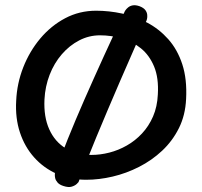

<svg xmlns="http://www.w3.org/2000/svg" viewBox="-20 -698 793 753"><path d="M318 7Q255 7 203.1 -16Q151.2 -39 114.1 -80.5Q76.9 -122 58.2 -178.5Q39.5 -235 43.5 -303Q46.5 -371 71.2 -434Q96 -497 137.9 -547Q179.9 -597 235.6 -626.5Q291.4 -656 357 -656Q407.4 -656 459.1 -644.9Q510.8 -633.8 557.4 -609.1Q604.1 -584.5 640 -544.2Q675.9 -503.9 694.9 -446Q713.9 -388.1 709.9 -310Q706.9 -246 681.7 -195.5Q656.5 -145 616 -107Q575.5 -69 525.3 -43.5Q475.1 -18 421.8 -5.5Q368.4 7 318 7ZM338.4 -90.4Q373.1 -90.4 408.8 -99.5Q444.5 -108.6 477.4 -127.4Q510.4 -146.1 537 -174.6Q563.6 -203.1 580.2 -241.2Q596.8 -279.4 599 -327.2Q602.9 -392.4 584.4 -437Q565.9 -481.6 532.6 -508.5Q499.4 -535.4 457.5 -547.4Q415.6 -559.5 372.1 -559.5Q329 -559.5 290.7 -539.6Q252.4 -519.8 222.4 -485.1Q192.4 -450.4 174.7 -404.8Q157 -359.1 154.4 -308Q151.1 -239.6 173.2 -190.8Q195.2 -141.9 237.9 -116.1Q280.6 -90.4 338.4 -90.4ZM228.6 31.4Q213.1 26.4 205.8 17.9Q198.4 9.4 196.4 0.6Q194.5 -8.2 195.1 -14.6Q195.6 -20.9 195.6 -20.9Q216.4 -79.2 245.6 -152.1Q274.9 -224.9 310.9 -307.1Q347 -389.2 387.1 -477.2Q427.2 -565.2 469.8 -654.4Q469.8 -654.4 472.9 -659Q476.1 -663.6 483 -669.3Q489.9 -675 500.8 -677Q511.8 -679 527.6 -673.5Q543.6 -667.2 550.1 -658.3Q556.6 -649.4 557.4 -639.8Q558.2 -630.1 556.6 -624.1Q554.9 -618.1 554.9 -618.1Q499.6 -492.8 449.4 -376.4Q399.2 -260.1 357.9 -160.4Q316.6 -60.6 287.9 16.2Q287.9 16.2 281.5 22.9Q275.1 29.5 262 33.8Q248.9 38.1 228.6 31.4Z"/></svg>

Font: Sour Gummy Black
Style: Regular
Weight: 900
Version: Version 1.000